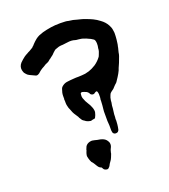

<svg xmlns="http://www.w3.org/2000/svg" viewBox="-157 -892 968 1103"><g transform="rotate(-20 327.5 -340.5)"><path d="M425 -77Q412 -77 407 -89Q405 -97 405 -102V-117Q405 -125 405 -132.5Q405 -140 404 -147Q403 -154 403 -160.5Q403 -167 403 -174V-207Q403 -212 403 -218Q403 -224 404 -230Q405 -243 406.5 -255Q408 -267 408 -280V-290Q410 -298 410 -306Q410 -314 410 -322Q410 -326 409 -329.5Q408 -333 407 -337Q406 -340 403 -341.5Q400 -343 398 -341Q395 -340 392.5 -338.5Q390 -337 388 -335Q379 -330 371 -334Q366 -336 363 -340Q362 -343 360 -346Q358 -349 356 -351Q349 -358 344 -359Q339 -361 334 -363Q329 -365 324 -366H320Q315 -366 313 -361Q310 -345 314 -332Q322 -309 333 -293Q342 -280 348 -264Q350 -260 351 -256Q352 -252 353 -247Q355 -239 353.5 -231.5Q352 -224 349 -216L343 -203Q341 -198 337 -198Q332 -197 327 -196.5Q322 -196 317 -194Q317 -193 315 -193Q308 -194 301 -196Q294 -198 287 -202Q284 -204 281 -206.5Q278 -209 274 -211Q271 -213 268.5 -215.5Q266 -218 264 -222Q263 -224 261 -227Q259 -230 257 -233Q256 -237 254 -240Q252 -243 250 -246Q243 -256 237 -266Q231 -276 227 -288Q225 -293 223 -298Q221 -303 219 -307Q217 -315 215 -323Q213 -331 213 -340Q213 -345 213 -351Q213 -357 212 -363H213V-383Q213 -401 221 -422Q224 -432 234 -439Q247 -449 263 -451Q274 -453 284 -453.5Q294 -454 304 -455Q311 -456 318.5 -456Q326 -456 333 -456Q344 -456 355 -457Q366 -458 376 -459Q382 -461 388 -462Q394 -463 400 -465Q421 -472 443 -486Q465 -501 482 -524Q483 -526 484 -528.5Q485 -531 486 -533Q490 -542 493 -551.5Q496 -561 496 -571Q498 -578 498.5 -585Q499 -592 499 -599Q499 -609 496 -618Q494 -624 489 -627Q482 -632 474.5 -636Q467 -640 459 -643Q455 -645 450.5 -647Q446 -649 441 -650Q432 -654 423 -655.5Q414 -657 404 -658Q400 -658 396.5 -658.5Q393 -659 389 -660Q377 -664 365 -664.5Q353 -665 341 -663Q338 -662 332 -662Q326 -662 324 -661Q318 -660 312 -659.5Q306 -659 300 -659Q299 -659 297 -658.5Q295 -658 293 -658Q286 -657 280 -654.5Q274 -652 267 -650Q260 -648 256 -643Q252 -640 248.5 -636.5Q245 -633 242 -630Q237 -624 232 -621L224 -615Q220 -611 218 -610Q212 -607 206 -601Q200 -595 189 -591Q182 -589 172 -582Q168 -580 164.5 -577.5Q161 -575 156 -573Q150 -569 144 -565Q138 -561 133 -556Q131 -553 128 -551.5Q125 -550 122 -548Q112 -542 102 -548Q90 -554 74 -561Q70 -563 67 -565Q64 -567 61 -569Q57 -573 53.5 -577Q50 -581 47 -585Q43 -594 41 -603Q37 -626 54 -645Q61 -652 68.5 -658.5Q76 -665 84 -671Q89 -674 93.5 -677Q98 -680 103 -682Q107 -685 111.5 -687Q116 -689 120 -691L135 -700Q142 -703 146 -709Q152 -713 156 -719Q162 -726 169 -732Q176 -738 183 -744Q192 -751 205 -757Q229 -767 255 -772Q269 -775 282.5 -777Q296 -779 309 -780H310Q341 -782 371 -780Q376 -780 380.5 -779Q385 -778 389 -777Q396 -776 402.5 -775Q409 -774 416 -773L438 -767Q450 -764 462 -761Q474 -758 486 -753Q507 -746 526.5 -736.5Q546 -727 564 -713Q588 -696 601 -672Q605 -665 608 -657Q611 -649 612 -641Q614 -632 614.5 -622.5Q615 -613 614 -603Q613 -593 612.5 -583Q612 -573 610 -563Q609 -558 608.5 -552.5Q608 -547 606 -542Q605 -538 604.5 -533.5Q604 -529 602 -524Q600 -518 598 -508Q597 -498 593.5 -488Q590 -478 586 -468Q583 -460 580 -452Q577 -444 573 -436Q568 -426 563 -411Q559 -402 554 -393.5Q549 -385 544 -377Q542 -374 540 -371Q538 -368 536 -365Q528 -350 518 -343L510 -335Q501 -325 498 -322Q495 -319 483 -311Q474 -305 471 -296Q464 -281 462 -264Q462 -252 459 -240Q458 -238 458 -234Q458 -226 457 -218Q456 -210 455 -202Q452 -184 452 -165Q452 -160 451 -157V-152Q452 -145 451 -137.5Q450 -130 450 -123Q449 -115 448 -107.5Q447 -100 445 -92Q444 -87 438 -81Q433 -77 425 -77ZM300 99Q299 98 297.5 98Q296 98 295 97Q290 95 288 92L283 84Q282 79 277 78Q266 74 259 62Q257 60 257 59Q252 51 247.5 43.5Q243 36 236 29Q235 26 233.5 23.5Q232 21 231 18Q229 12 227 6Q225 0 224 -7Q223 -11 224 -17Q226 -28 230 -37Q233 -42 233 -47Q236 -56 240 -64Q248 -78 267 -83Q277 -85 281.5 -84.5Q286 -84 295 -82L311 -78Q315 -77 319.5 -76.5Q324 -76 328 -75Q333 -74 338.5 -72Q344 -70 348 -68Q364 -60 372 -41Q374 -37 374 -27Q374 -19 369 -9Q365 -2 363 5Q361 12 359 20V23Q355 33 350.5 44.5Q346 56 338 66Q331 75 327 84Q325 89 321 92Q313 104 300 99Z"/></g></svg>

Font: Lacquer
Style: Regular
Weight: 400
Designer: Eli Block, Niki Polyocan
Version: Version 1.100